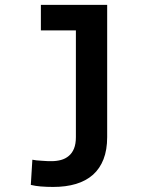

<svg xmlns="http://www.w3.org/2000/svg" viewBox="-20 -548 640 782"><path d="M146.5 -528.3V-424.3H289.1V10.3Q289.1 38.1 281.5 56.9Q273.9 75.7 260.3 86.9Q246.6 98.6 228.5 103.5Q210.4 108.4 189.5 108.4Q184.1 108.4 173.8 108.2Q163.6 107.9 151.9 106.9Q140.1 106.4 129.2 105.2Q118.2 104 111.8 102.5L105.5 205.1Q115.2 207.5 125.2 209Q135.3 210.4 145.5 211.4Q158.2 212.4 170.9 212.9Q183.6 213.4 196.3 213.4Q248.5 213.4 289.3 201.2Q330.1 189 358.9 163.6Q386.7 138.7 401.6 100.6Q416.5 62.5 416.5 10.3V-528.3Z"/></svg>

Font: Roboto Mono SemiBold
Style: Regular
Weight: 600
Monospace: yes
Designer: Google
Version: Version 3.000